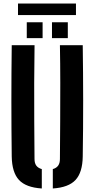

<svg xmlns="http://www.w3.org/2000/svg" viewBox="-20 -1055 533 1083"><path d="M46.2 -172.4Q44.2 -328.8 44.2 -486.4Q44.2 -643.9 46.2 -800H174.9Q173.2 -695.9 172.9 -587.4Q172.5 -479 173.2 -370.6Q173.9 -262.1 174.7 -157.9Q174.7 -134.7 184.7 -120.9Q194.8 -107.1 215.8 -101.2V8.1Q126.4 2.5 87 -40Q47.6 -82.5 46.2 -172.4ZM277.9 8.1V-101.2Q298.5 -107.1 308.2 -121.1Q318 -135.1 318 -157.9Q318.9 -262.1 319.5 -370.6Q320.2 -479 320 -587.4Q319.9 -695.9 318 -800H446.7Q449 -643.9 449.1 -486.4Q449.2 -328.8 446.7 -172.4Q445.4 -82.5 406.1 -40Q366.7 2.5 277.9 8.1ZM273.2 -840V-929.3H362.5V-840ZM131 -840V-929.3H220.3V-840ZM81.5 -1035.1H408.5V-970.2H81.5Z"/></svg>

Font: Big Shoulders Stencil Text SC Thin
Style: Regular
Weight: 100
Designer: Patric King
Foundry: XO Type Co
Version: Version 2.001